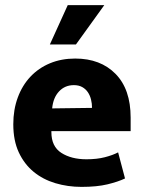

<svg xmlns="http://www.w3.org/2000/svg" viewBox="-20 -720 564 751"><path d="M491 -207H181V-203Q181 -147 220 -122Q259 -97 318 -97Q359 -97 390 -105Q421 -113 442 -124L469 -22Q442 -9 400.5 1Q359 11 299 11Q245 11 196.5 -3.5Q148 -18 111.5 -48Q75 -78 53.5 -124Q32 -170 32 -234Q32 -291 49.5 -338.5Q67 -386 99 -420Q131 -454 175.5 -472.5Q220 -491 274 -491Q373 -491 432 -431Q491 -371 491 -260ZM340 -298Q340 -315 336 -331Q332 -347 323.5 -359.5Q315 -372 301.5 -379.5Q288 -387 269 -387Q234 -387 211 -362.5Q188 -338 184 -296ZM277 -546H175L245 -700H388Z"/></svg>

Font: Mukta Vaani ExtraBold
Style: Regular
Weight: 800
Designer: Noopur Datye, Girish Dalvi, Yashodeep Gholap, Pallavi Karambelkar
Foundry: Ek Type
Version: Version 2.538;PS 1.000;hotconv 16.6.51;makeotf.lib2.5.65220;